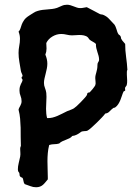

<svg xmlns="http://www.w3.org/2000/svg" viewBox="-20 -766 578 808"><path d="M516.1 -472.2Q514.2 -469.7 513.9 -463.9Q513.7 -458 513.9 -451.2Q514.2 -444.3 514.6 -438Q515.1 -431.6 515.1 -428.2Q515.1 -422.9 514.9 -417.7Q514.6 -412.6 513.2 -407.2L506.8 -397.9Q505.9 -395 506.3 -392.3Q506.8 -389.6 506.8 -387.2V-384.8L500 -380.9Q496.1 -372.6 493.2 -363.3Q490.2 -354 486.6 -345Q482.9 -335.9 477.8 -327.9Q472.7 -319.8 464.8 -314Q462.4 -312.5 460 -312.5Q457.5 -312.5 455.1 -310.1Q446.8 -303.7 440.4 -296.6Q434.1 -289.6 422.9 -288.1Q418.9 -282.2 408.9 -271.7Q398.9 -261.2 387.5 -250Q376 -238.8 365.2 -229.2Q354.5 -219.7 349.1 -216.8Q345.7 -214.8 341.8 -214.6Q337.9 -214.4 334 -214.1Q330.1 -213.9 326.4 -213.1Q322.8 -212.4 319.8 -210Q312.5 -204.1 303.5 -199.5Q294.4 -194.8 284.2 -193.8Q279.3 -187.5 272.2 -184.1Q265.1 -180.7 257.3 -177.7Q249.5 -174.8 242.2 -171.4Q234.9 -168 229 -162.1Q219.2 -159.2 208.5 -159.2Q197.8 -159.2 187 -155.8Q182.6 -138.7 181.2 -121.8Q179.7 -105 179.7 -87.9Q179.7 -70.8 180.4 -53.7Q181.2 -36.6 181.2 -20V-11.2Q175.8 -4.9 170.9 1.2Q166 7.3 160.6 12Q155.3 16.6 148.2 19.3Q141.1 22 131.8 22Q119.1 22 107.7 17.3Q96.2 12.7 84 8.8Q80.1 4.4 78.9 -3.7Q77.6 -11.7 75.2 -17.1Q66.9 -21 64.5 -23.4Q62 -25.9 62 -34.2Q62 -38.6 58.6 -42Q55.2 -45.4 55.2 -53.2Q55.2 -65.9 58.8 -80.1Q62.5 -94.2 64.9 -106.9Q66.4 -116.2 65.7 -123.5Q64.9 -130.9 64.9 -140.1Q64.9 -146 67.9 -151.9Q66.9 -170.9 67.1 -190.2Q67.4 -209.5 66.9 -228.5Q66.4 -247.6 64.7 -266.4Q63 -285.2 58.1 -304.2Q59.1 -309.1 61.3 -313.2Q63.5 -317.4 65.7 -321.5Q67.9 -325.7 69.3 -330.1Q70.8 -334.5 70.8 -339.8Q70.8 -352.1 66.4 -362.5Q62 -373 62 -384.8Q62 -394.5 63.7 -400.9Q65.4 -407.2 67.9 -412.1Q70.3 -417 72.3 -420.9Q74.2 -424.8 75.2 -430.2Q73.7 -432.6 72.3 -434.6Q70.8 -436.5 70.8 -439Q70.8 -441.4 72.3 -442.9Q73.7 -444.3 75.2 -445.8Q74.2 -452.1 71.5 -457.3Q68.8 -462.4 67.9 -467.8Q64.9 -485.4 61.5 -505.6Q58.1 -525.9 58.1 -543Q58.1 -558.1 61 -572.8Q64 -587.4 64 -603Q64 -618.2 58.1 -632.8Q64 -638.7 66.2 -646.7Q68.4 -654.8 71.8 -663.6Q75.2 -672.4 81.8 -681.9Q88.4 -691.4 104 -701.2Q111.3 -705.6 120.6 -711.7Q129.9 -717.8 139.2 -720.2Q148.9 -723.1 158.9 -724.4Q168.9 -725.6 179.2 -726.3Q189.5 -727.1 199.7 -728.3Q210 -729.5 220.2 -732.9Q230.5 -736.8 240.2 -741.5Q250 -746.1 262.2 -746.1Q269.5 -746.1 276.6 -743.9Q283.7 -741.7 290.5 -739Q297.4 -736.3 304 -734.1Q310.5 -731.9 317.9 -731.9Q324.7 -731.9 331.5 -733.4Q338.4 -734.9 345.2 -735.8Q359.4 -729 372.8 -721.4Q386.2 -713.9 399.9 -707Q402.8 -705.6 406.5 -705.3Q410.2 -705.1 413.1 -704.1Q429.7 -697.3 439.7 -685.8Q449.7 -674.3 461.9 -662.1Q463.9 -659.2 466.1 -654.3Q468.3 -649.4 470 -643.6Q471.7 -637.7 473.6 -632.1Q475.6 -626.5 478 -623Q479.5 -620.1 482.4 -618.7Q485.4 -617.2 486.8 -613.8Q489.3 -610.8 489 -607.4Q488.8 -604 491.2 -601.1Q493.7 -595.7 498.3 -591.1Q502.9 -586.4 506.8 -581.1Q506.8 -553.7 510.7 -526.4Q514.6 -499 516.1 -472.2ZM397 -514.2Q397 -522.9 394.8 -531Q392.6 -539.1 389.9 -547.1Q387.2 -555.2 385.3 -563.7Q383.3 -572.3 383.8 -581.1Q377.9 -586.9 369.9 -590.8Q361.8 -594.7 355 -601.1Q350.6 -610.4 342 -614Q333.5 -617.7 323.2 -618.4Q313 -619.1 302.5 -618.2Q292 -617.2 283.2 -617.2Q272 -617.2 260.5 -620.1Q249 -623 237.8 -623Q218.3 -623 200.7 -612.5Q183.1 -602.1 174.8 -585Q174.8 -579.1 175.3 -573.2Q175.8 -567.4 175.8 -562Q175.8 -555.2 174.6 -548.6Q173.3 -542 170.9 -536.1Q174.8 -526.9 177 -517.3Q179.2 -507.8 179.2 -498Q179.2 -487.8 177 -477.1Q174.8 -466.3 172.1 -455.8Q169.4 -445.3 167.2 -435.5Q165 -425.8 165 -417Q165 -406.2 169.2 -396Q173.3 -385.7 174.8 -375Q176.3 -358.4 175 -341.6Q173.8 -324.7 173.8 -308.1Q173.8 -297.4 174.8 -287.6Q175.8 -277.8 178.2 -269Q190.4 -268.6 200.9 -271.2Q211.4 -273.9 221.4 -278.1Q231.4 -282.2 241.2 -287.4Q251 -292.5 262.2 -297.9Q269 -300.8 276.6 -303.5Q284.2 -306.2 291 -310.1Q294.9 -312.5 303 -319.8Q311 -327.1 319.6 -335.9Q328.1 -344.7 335.4 -352.8Q342.8 -360.8 345.2 -365.2Q346.7 -367.7 346.7 -370.1Q346.7 -372.6 349.1 -375Q350.6 -376.5 353.5 -376.5Q356.4 -376.5 357.9 -377.9Q359.4 -379.4 363 -383.5Q366.7 -387.7 370.6 -392.3Q374.5 -397 377.4 -401.4Q380.4 -405.8 380.9 -407.2Q383.3 -414.1 382.1 -421.6Q380.9 -429.2 380.9 -437Q380.9 -444.3 382.3 -450Q383.8 -455.6 385.5 -461.9Q387.2 -468.3 388.7 -475.6Q390.1 -482.9 390.1 -493.2Q390.1 -500.5 393.6 -504.9Q397 -509.3 397 -514.2Z"/></svg>

Font: Margarine
Style: Regular
Weight: 400
Designer: Astigmatic (AOETI)
Foundry: Astigmatic (AOETI)
Version: Version 1.000